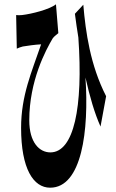

<svg xmlns="http://www.w3.org/2000/svg" viewBox="-20 -801 540 892"><path d="M367 -779 328 -737C333 -699 338 -663 344 -627C367 -301 323 -93 214 -93C163 -93 116 -139 116 -242C116 -426 193 -569 225 -623C232 -633 245 -641 251 -647L240 -781C210 -757 126 -736 82 -731C72 -730 62 -730 55 -731L58 -575C68 -580 76 -582 86 -585C104 -588 145 -594 171 -595C127 -466 78 -357 78 -207C78 -17 135 71 213 71C360 71 394 -194 377 -441C397 -352 419 -276 447 -213L473 -354C399 -499 378 -652 367 -779Z"/></svg>

Font: 寒蝉无机体 CompactMedium
Style: Regular
Weight: 500
Width: 3
Designer: ChillTanhei {Warren2060}; 
Source Han Sans {Ryoko NISHIZUKA 西塚涼子 (kana, bopomofo & ideographs); Paul D. Hunt (Latin, Gre
Foundry: ChillType&Adobe
Version: Version 1.000;Glyphs 3.1.1 (3135)